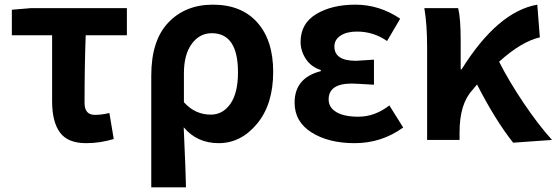

<svg xmlns="http://www.w3.org/2000/svg" viewBox="-20 -594 2363 815"><path d="M345.7 13.7Q267.6 13.7 234.4 -31.7Q201.2 -77.1 201.2 -164.1V-444.3H30.3V-552.7L112.3 -559.6H518.6V-444.3H343.8Q338.9 -312.5 338.9 -157.2Q338.9 -106.4 382.8 -106.4Q412.1 -106.4 444.3 -114.3L462.9 -3.9Q405.3 13.7 345.7 13.7Z M622.1 201.2V-273.4Q622.1 -421.9 694.3 -498Q766.6 -574.2 883.8 -574.2Q1004.9 -574.2 1072.3 -498.5Q1139.6 -422.9 1139.6 -289.1Q1139.6 -151.4 1071.3 -68.8Q1002.9 13.7 908.2 13.7Q816.4 13.7 759.8 -53.7Q768.6 142.6 769.5 201.2ZM875 -107.4Q925.8 -107.4 958 -153.3Q990.2 -199.2 990.2 -287.1Q990.2 -453.1 878.9 -453.1Q827.1 -453.1 793.9 -407.7Q760.7 -362.3 760.7 -283.2V-160.2Q807.6 -107.4 875 -107.4Z M1485.4 13.7Q1375 13.7 1302.7 -31.7Q1230.5 -77.1 1230.5 -158.2Q1230.5 -263.7 1341.8 -292V-296.9Q1300.8 -309.6 1278.3 -343.8Q1255.9 -377.9 1255.9 -416Q1255.9 -494.1 1322.3 -534.2Q1388.7 -574.2 1488.3 -574.2Q1590.8 -574.2 1678.7 -514.6L1623 -419.9Q1565.4 -460 1495.1 -460Q1452.1 -460 1425.8 -442.9Q1399.4 -425.8 1399.4 -396.5Q1399.4 -335.9 1491.2 -335.9Q1501 -335.9 1567.4 -340.8V-234.4Q1487.3 -239.3 1473.6 -239.3Q1375 -239.3 1375 -171.9Q1375 -137.7 1407.7 -118.2Q1440.4 -98.6 1501 -98.6Q1571.3 -98.6 1632.8 -146.5L1691.4 -52.7Q1599.6 13.7 1485.4 13.7Z M2323.2 0 2158.2 11.7Q2083 -83 2004.9 -235.4L1985.4 -211.9Q1930.7 -153.3 1930.7 -32.2V0H1793V-392.6Q1793 -491.2 1781.2 -559.6H1924.8Q1935.5 -516.6 1935.5 -422.9V-299.8H1939.5Q2092.8 -544.9 2260.7 -574.2L2271.5 -435.5Q2192.4 -417 2098.6 -332Q2140.6 -249 2203.1 -156.2Q2265.6 -63.5 2323.2 0Z"/></svg>

Font: Bpmf Zihi Sans Bold
Style: Bold
Weight: 700
Foundry: But Ko
Version: Version 1.320